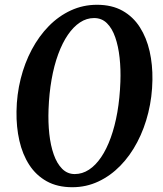

<svg xmlns="http://www.w3.org/2000/svg" viewBox="-20 -773 680 803"><path d="M282.5 10Q220 10 175.2 -15Q130.5 -40 102.2 -83.8Q74 -127.5 61 -184.8Q48 -242 49 -307Q50 -377.5 66.5 -443.5Q83 -509.5 113 -565.8Q143 -622 184.2 -664Q225.5 -706 276.5 -729.5Q327.5 -753 385.5 -753Q448 -753 492.5 -728Q537 -703 565 -659Q593 -615 605.8 -558.5Q618.5 -502 617.5 -439Q616.5 -368 600.2 -301.8Q584 -235.5 554.2 -178.8Q524.5 -122 483.2 -79.8Q442 -37.5 391.2 -13.8Q340.5 10 282.5 10ZM292.5 -45Q324 -45 352 -63.2Q380 -81.5 403 -115.5Q426 -149.5 443.2 -197.2Q460.5 -245 470.8 -303.8Q481 -362.5 483.5 -430.5Q485.5 -483.5 480.2 -531.5Q475 -579.5 462 -617Q449 -654.5 427.2 -676Q405.5 -697.5 373.5 -697.5Q342 -697.5 314.5 -679.2Q287 -661 264 -627.5Q241 -594 223.5 -546.5Q206 -499 195.8 -440.8Q185.5 -382.5 183 -315.5Q181 -261.5 186.2 -213Q191.5 -164.5 204.8 -126.8Q218 -89 240 -67Q262 -45 292.5 -45Z"/></svg>

Font: Merriweather SemiBold
Style: Italic
Weight: 600
Italic angle: -7.8°
Version: Version 2.101